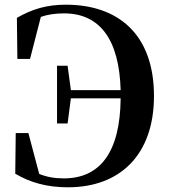

<svg xmlns="http://www.w3.org/2000/svg" viewBox="-20 -779 723 818"><path d="M223 -253H268L282 -360H494C492 -130 406 -19 252 -19C212 -19 179 -25 147 -38L101 -212H47L45 -39C107 -2 179 19 269 19C492 19 636 -120 636 -370C636 -637 479 -759 261 -759C178 -759 117 -740 52 -703L54 -528H108L154 -707C183 -717 214 -722 253 -722C403 -722 488 -614 494 -395H282L268 -499H223Z"/></svg>

Font: Source Han Serif CN
Style: Bold
Weight: 700
Designer: Ryoko NISHIZUKA 西塚涼子 (kana & ideographs); Frank Grießhammer (Latin, Greek & Cyrillic); Wenlong ZHANG 张文龙 (bopomofo); San
Foundry: Adobe
Version: Version 2.003;hotconv 1.1.1;makeotfexe 2.6.0